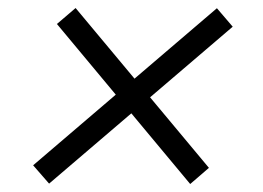

<svg xmlns="http://www.w3.org/2000/svg" viewBox="-20 -523 660 481"><path d="M456.5 -62 122.6 -462.9 169.4 -502.9 503.4 -102.5ZM103 -63 63 -108.9 523.4 -502.4 563 -456.1Z"/></svg>

Font: Inter 28pt Light
Style: Italic
Weight: 300
Italic angle: -9.3988°
Designer: Rasmus Andersson
Foundry: rsms
Version: Version 4.001;git-66647c0bb